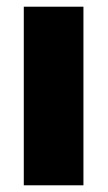

<svg xmlns="http://www.w3.org/2000/svg" viewBox="-20 -553 321 573"><path d="M229 -533H51V0H229Z"/></svg>

Font: Fira Sans ExtraBold
Style: Regular
Weight: 800
Designer: bBox Type GmbH & Carrois Corporate GbR & Edenspiekermann AG
Foundry: bBox Type GmbH & Carrois Corporate GbR & Edenspiekermann AG
Version: Version 4.300;PS 004.300;hotconv 1.0.88;makeotf.lib2.5.64775